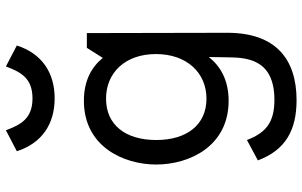

<svg xmlns="http://www.w3.org/2000/svg" viewBox="-207 -577 1024 650"><g transform="rotate(-90 305.0 -252.0)"><path d="M519 6 518 -470H468L434 -416C403 -454 357 -480 289 -480C134 -480 73 -346 73 -235C73 -124 134 10 289 10C359 10 406 -18 437 -57L436 4C435 64 435 165 292 165C213 165 180 134 156 72L87 109C122 203 190 240 291 240C430 240 519 169 519 6ZM296 -405C384 -405 447 -340 447 -236C447 -132 384 -65 296 -65C208 -65 156 -131 156 -235C156 -339 207 -405 296 -405ZM476 -707 405 -744C386 -693 365 -654 297 -654C229 -654 208 -693 189 -744L118 -707C145 -623 209 -579 297 -579C385 -579 449 -623 476 -707Z"/></g></svg>

Font: Necto Mono
Style: Regular
Weight: 400
Designer: Marco Condello
Foundry: Collletttivo
Version: Version 1.300;Glyphs 3.2 (3217)